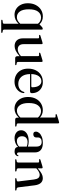

<svg xmlns="http://www.w3.org/2000/svg" viewBox="1084 -1862 1011 3220"><g transform="rotate(90 1590.0 -251.5)"><path d="M325 234Q310.5 234 310.5 223.5Q310.5 215 322.5 212L359.5 207Q378 204 378 183V-57.5Q348 -25 310.2 -7Q272.5 11 227.5 11Q171.5 11 127.8 -17.5Q84 -46 59 -96.2Q34 -146.5 34 -213Q34 -288 63.2 -344.5Q92.5 -401 142.2 -432.5Q192 -464 254.5 -464Q338 -464 387 -407.5L438 -454.5Q455.5 -463 462.5 -463Q476 -463 476 -449V183.5Q476 203.5 493 207.5L520 212.5Q531.5 215.5 531.5 223.5Q531.5 234 517.5 234ZM135.5 -229Q135.5 -128.5 172 -78.5Q208.5 -28.5 268 -28.5Q329.5 -28.5 378 -86.5V-381.5Q337.5 -434 273 -434Q213 -434 174.2 -383.5Q135.5 -333 135.5 -229Z M622.5 -129V-385.5Q622.5 -399.5 610.5 -400.5L574.5 -401Q564 -402.5 564 -410.5Q564 -417.5 576.5 -422.5L676.5 -453.5Q695.5 -460 704 -460Q720 -460 720 -443.5V-142Q720 -91.5 744 -67.2Q768 -43 807.5 -43Q832 -43 859 -54.8Q886 -66.5 915.5 -92.5L920.5 -97V-385.5Q920.5 -399.5 909 -400.5L872.5 -401Q862.5 -402.5 862.5 -410.5Q862.5 -417.5 875 -422.5L975 -453.5Q993.5 -460 1002 -460Q1018 -460 1018 -443.5V-49Q1018 -30 1034.5 -26.5L1061 -21.5Q1073 -18.5 1073 -10.5Q1073 0 1059 0H956.5Q922 0 922 -39V-74.5Q869 -27.5 828.8 -9Q788.5 9.5 751.5 9.5Q694 9.5 658.2 -26.2Q622.5 -62 622.5 -129Z M1542 -279Q1542 -249.5 1508.5 -249.5H1221.5Q1223.5 -152.5 1269 -102.2Q1314.5 -52 1387 -52Q1436.5 -52 1473 -77.5Q1509.5 -103 1520.5 -146Q1526.5 -155 1532.5 -155Q1541 -155 1540.5 -142.5Q1537 -99.5 1511.5 -64.8Q1486 -30 1444 -9.5Q1402 11 1349 11Q1284 11 1234.8 -17.2Q1185.5 -45.5 1158 -96.8Q1130.5 -148 1130.5 -217.5Q1130.5 -288.5 1158 -344.2Q1185.5 -400 1235.8 -432Q1286 -464 1354.5 -464Q1412 -464 1454 -440.2Q1496 -416.5 1519 -375Q1542 -333.5 1542 -279ZM1342.5 -439.5Q1289 -439.5 1256.5 -394.8Q1224 -350 1221.5 -270.5H1426Q1443 -270.5 1443 -286Q1443 -360.5 1415 -400Q1387 -439.5 1342.5 -439.5Z M1606 -215.5Q1606 -292 1635.8 -347.8Q1665.5 -403.5 1715.5 -433.5Q1765.5 -463.5 1825.5 -463.5Q1864 -463.5 1895.2 -451.2Q1926.5 -439 1950.5 -416V-662.5Q1950.5 -676 1939.5 -677L1903 -678Q1893 -679 1893 -687Q1893 -694.5 1905 -699L2005 -730Q2024 -737 2032.5 -737Q2048.5 -737 2048.5 -720.5V-49Q2048.5 -30 2065 -26.5L2091.5 -21.5Q2103.5 -18.5 2103.5 -10.5Q2103.5 0 2089 0H1985.5Q1952.5 0 1952.5 -35V-62Q1885 11 1800.5 11Q1744.5 11 1700.8 -17.5Q1657 -46 1631.5 -97Q1606 -148 1606 -215.5ZM1707.5 -226Q1707.5 -128 1744 -78.5Q1780.5 -29 1836.5 -29Q1866 -29 1895.2 -43.5Q1924.5 -58 1950.5 -88.5V-382Q1907.5 -433.5 1843.5 -433.5Q1786.5 -433.5 1747 -382.8Q1707.5 -332 1707.5 -226Z M2164 -100Q2164 -156 2212.2 -191.5Q2260.5 -227 2351.5 -227Q2378 -227 2399.2 -223Q2420.5 -219 2438 -212.5V-354Q2438 -444.5 2360.5 -444.5Q2322.5 -444.5 2303.8 -427.5Q2285 -410.5 2285 -389.5V-352.5Q2285 -330 2270.2 -317Q2255.5 -304 2231 -304Q2187 -304 2187 -347.5Q2187 -376 2209 -402.5Q2231 -429 2273.2 -446.5Q2315.5 -464 2376 -464Q2456.5 -464 2496 -429Q2535.5 -394 2535.5 -333.5V-65Q2535.5 -31 2559 -31Q2570 -31 2576 -36.5Q2582 -42 2585 -50.5Q2588 -56 2592.5 -56Q2599 -56 2599 -47Q2599 -29.5 2579.5 -9.8Q2560 10 2520 10Q2448 10 2443.5 -48Q2416.5 -19.5 2378.5 -4.5Q2340.5 10.5 2298.5 10.5Q2238.5 10.5 2201.2 -20Q2164 -50.5 2164 -100ZM2264.5 -115.5Q2264.5 -74 2287 -51.2Q2309.5 -28.5 2345.5 -28.5Q2399 -28.5 2438 -66V-194Q2421.5 -200 2403.2 -204Q2385 -208 2364 -208Q2316.5 -208 2290.5 -183.2Q2264.5 -158.5 2264.5 -115.5Z M2803 -444V-378Q2855 -424.5 2892.8 -444Q2930.5 -463.5 2966 -463.5Q3019.5 -463.5 3049.2 -428Q3079 -392.5 3087.5 -327L3121.5 -52Q3124.5 -29.5 3141 -25.5L3165 -21Q3176 -18 3176 -10.5Q3176 0 3162 0H2981Q2966.5 0 2966.5 -10.5Q2966.5 -18 2977 -21.5L3005 -26.5Q3025 -31 3022.5 -52L2990 -314.5Q2983.5 -363.5 2965.2 -387.2Q2947 -411 2911 -411Q2867.5 -411 2811 -361.5L2803 -354.5V-49Q2803 -30.5 2819 -26.5L2845.5 -21.5Q2856.5 -18.5 2856.5 -10.5Q2856.5 0 2842 0H2663Q2649.5 0 2649.5 -10.5Q2649.5 -18 2660.5 -21L2688.5 -26.5Q2705 -30.5 2705 -48.5V-386.5Q2705 -400 2693.5 -401L2657.5 -401.5Q2647 -403 2647 -411Q2647 -418 2659.5 -423L2759.5 -454Q2778.5 -460.5 2787 -460.5Q2803 -460.5 2803 -444Z"/></g></svg>

Font: Fraunces 72pt S000
Style: Regular
Weight: 400
Version: Version 1.000; ttfautohint (v1.8.3)